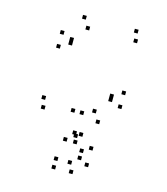

<svg xmlns="http://www.w3.org/2000/svg" viewBox="-118 -601 855 984"><g transform="rotate(15 310.0 -109.0)"><path d="M425 10V-10H405V10ZM515 -94.5V-114.5H495V-94.5ZM515 -168V-188H495V-168ZM186 -343.5V-363.5H166V-343.5ZM186 -363.5V-383.5H166V-363.5ZM251 -441V-461H231V-441ZM505 -441V-461H485V-441ZM495 -490V-510H475V-490ZM220 -490V-510H200V-490ZM130 -385.5V-405.5H110V-385.5ZM130 -312V-332H110V-312ZM459 -136.5V-156.5H439V-136.5ZM459 -116.5V-136.5H439V-116.5ZM394 -39V-59H374V-39ZM125 -39V-59H105V-39ZM135 10V-10H115V10ZM359 292.5V272.5H339V292.5ZM427 237.5V217.5H407V237.5ZM427 149.5V129.5H407V149.5ZM358.5 94.5V74.5H338.5V94.5ZM324.5 94.5V74.5H304.5V94.5ZM334 108V88H314V108ZM334 -14V-34H314V-14ZM287 -14V-34H267V-14ZM287 139.5V119.5H267V139.5ZM340 139.5V119.5H320V139.5ZM383 174.5V154.5H363V174.5ZM383 212.5V192.5H363V212.5ZM340 247.5V227.5H320V247.5ZM267 247.5V227.5H247V247.5ZM267 292.5V272.5H247V292.5Z"/></g></svg>

Font: Monaspace Krypton Dots Var
Style: Regular
Weight: 400
Designer: Riley Cran and the Lettermatic Team
Version: Version 1.100 (Monaspace Krypton Dots)